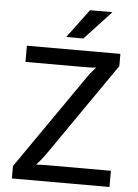

<svg xmlns="http://www.w3.org/2000/svg" viewBox="-61 -968 728 1015"><g transform="rotate(5 303.5 -461.0)"><path d="M381 -556Q398 -581 413 -599Q428 -617 432 -621V-623Q429 -622 414.5 -621Q400 -620 379 -620H59V-706H555V-641L215 -150Q198 -126 183 -108Q168 -90 164 -86V-84Q167 -84 180.5 -85Q194 -86 217 -86H559V0H41V-66ZM494 -922 353 -770H262L375 -922Z"/></g></svg>

Font: Museo Sans Medium
Style: Regular
Weight: 500
Designer: Jos Buivenga
Foundry: Jos Buivenga & Rosetta Type Foundry (extension, remastering)
Version: Version 3.600;PS 1.000;hotconv 1.0.88;makeotf.lib2.5.647800;